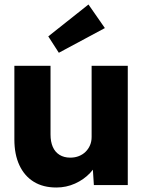

<svg xmlns="http://www.w3.org/2000/svg" viewBox="-20 -824 682 855"><path d="M44 -203V-531H205V-225Q205 -193 215 -170Q225 -147 245 -134.5Q265 -122 293 -122Q314 -122 331.5 -129Q349 -136 361.5 -148.5Q374 -161 381 -177.5Q388 -194 388 -214V-531H549V0H398L391 -109L421 -121Q409 -83 381 -53.5Q353 -24 314 -6.5Q275 11 231 11Q172 11 130.5 -14.5Q89 -40 66.5 -88Q44 -136 44 -203ZM242 -589 195 -662 374 -804 447 -699Z"/></svg>

Font: Our Lexend
Style: Bold
Weight: 700
Designer: Bonnie Shaver-Troup, Thomas Jockin
Foundry: Lexend
Version: Version 1.007